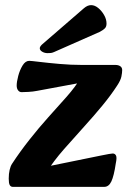

<svg xmlns="http://www.w3.org/2000/svg" viewBox="-20 -728 511 748"><path d="M30 0Q22 0 18 -7Q14 -14 14 -32Q14 -51 17.5 -66Q21 -81 27 -90Q57 -136 94.5 -183.5Q132 -231 168 -271Q206 -313 240 -351.5Q274 -390 296 -427L340 -414L124 -374Q109 -371 91 -370Q73 -369 64 -369Q56 -369 50.5 -376Q45 -383 45 -395Q45 -409 51 -432Q57 -455 68 -473Q79 -491 94 -491Q100 -491 133 -487Q166 -483 211 -479Q256 -475 300 -475H430Q441 -475 448.5 -470Q456 -465 456 -455Q456 -445 453 -430Q450 -415 436 -394Q412 -357 379.5 -317.5Q347 -278 308 -235Q269 -192 229 -146.5Q189 -101 157 -51L113 -69L373 -122Q393 -126 404 -128Q415 -130 419 -130Q428 -130 432 -122Q436 -114 431 -91Q424 -43 414 -21.5Q404 0 386 0ZM143 -554Q135 -546 135 -540Q135 -532 144.5 -526.5Q154 -521 165 -521Q172 -521 177.5 -521.5Q183 -522 190 -525L369 -604Q382 -611 388.5 -617.5Q395 -624 395 -636Q395 -653 385.5 -669.5Q376 -686 362.5 -697Q349 -708 335 -708Q321 -708 307 -696Z"/></svg>

Font: Alkatra SemiBold
Style: Regular
Weight: 600
Designer: Suman Bhandary
Version: Version 1.100;gftools[0.9.22]